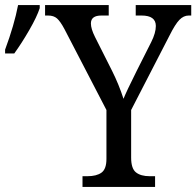

<svg xmlns="http://www.w3.org/2000/svg" viewBox="-68 -734 771 754"><path d="M256 -42H275Q311 -42 330.5 -56Q350 -70 350 -110V-302L185 -620Q169 -650 156 -661.5Q143 -673 121 -673H109V-714H359V-673H330Q289 -673 289 -642Q289 -621 305 -589L372 -456Q399 -402 417 -346Q428 -374 469 -456L526 -569Q544 -605 544 -632Q544 -673 488 -673H465V-714H683V-673H673Q653 -673 636.5 -656Q620 -639 598 -595L447 -302V-115Q447 -72 466 -57Q485 -42 520 -42H541V0H256ZM-48 -539Q-12 -636 3 -714H88V-702Q77 -668 47 -616Q17 -564 -12 -524H-48Z"/></svg>

Font: Noto Serif Narrow
Style: Regular
Weight: 400
Width: 4
Designer: Monotype Design Team
Foundry: Monotype Imaging Inc.
Version: Version 1.001